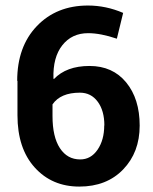

<svg xmlns="http://www.w3.org/2000/svg" viewBox="-20 -668 557 698"><path d="M358.9 -211.9H359.4Q359.4 -265.6 335.2 -298.3Q311 -331.1 270.5 -331.1Q200.2 -331.1 170.9 -288.6V-246.1Q170.9 -170.4 197.8 -129.4Q224.6 -88.4 271.5 -88.4Q310.5 -88.4 334.7 -123.8Q358.9 -159.2 358.9 -211.9ZM43.5 -374H42.5Q42.5 -498.5 114 -573.2Q185.5 -647.9 299.8 -647.9Q365.2 -647.9 427.7 -621.1L404.8 -527.3Q345.7 -547.4 300.3 -547.4Q241.2 -547.4 206.5 -503.4Q171.9 -459.5 174.3 -382.8L175.8 -380.4Q221.2 -428.2 305.4 -428.2Q389.6 -428.2 438.7 -368.4Q487.8 -308.6 487.8 -211.4Q487.8 -114.3 427.7 -52Q367.7 10.3 268.3 10.3Q168.9 10.3 106.2 -59.1Q43.5 -128.4 43.5 -249Z"/></svg>

Font: Yantramanav
Style: Bold
Weight: 700
Version: Version 1.001;PS 1.0;hotconv 1.0.72;makeotf.lib2.5.5900; ttf